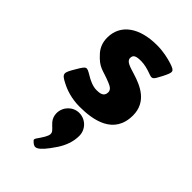

<svg xmlns="http://www.w3.org/2000/svg" viewBox="-257 -621 1060 1060"><g transform="rotate(45 273.0 -91.5)"><path d="M274 40C324 40 364 80 364 130C364 177 347 219 323 256C253 361 233 351 214 336C195 320 197 321 219 289C266 220 241 222 205 182C193 168 186 150 186 130C186 80 226 40 274 40ZM313 -528C178 -528 89 -468 89 -363C89 -325 102 -296 121 -274C178 -210 195 -223 271 -191C293 -182 307 -172 307 -153C307 -119 277 -116 252 -116C223 -116 191 -131 167 -146C124 -171 123 -173 89 -115C54 -56 51 -47 105 -20C139 -2 189 15 251 15C356 15 494 -9 494 -160C494 -265 406 -303 338 -324C294 -338 258 -346 258 -373C258 -397 274 -404 313 -404C340 -404 368 -396 390 -388C426 -375 427 -374 456 -430C484 -486 484 -492 436 -508C405 -518 362 -528 313 -528Z"/></g></svg>

Font: Hussar Print
Style: Bold
Weight: 700
Foundry: Cannot Into Space Fonts
Version: Version 2.00